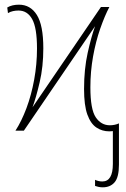

<svg xmlns="http://www.w3.org/2000/svg" viewBox="-20 -558 540 820"><path d="M447 3Q416 3 391.5 -13.5Q367 -30 353 -69Q339 -108 339 -178Q339 -263 354.5 -332.5Q370 -402 386 -446L82 0H46Q72 -40 93 -96Q114 -152 126 -218Q138 -284 138 -351Q138 -439 117.5 -476Q97 -513 59 -513Q47 -513 35.5 -510.5Q24 -508 14 -502L11 -526Q31 -538 61 -538Q110 -538 137.5 -494Q165 -450 165 -352Q165 -273 149.5 -207Q134 -141 119 -100L411 -528H447Q427 -490 408 -435.5Q389 -381 377.5 -317Q366 -253 366 -185Q366 -91 389 -57Q412 -23 449 -23Q470 -23 488 -31V145Q488 199 469.5 220.5Q451 242 419 242Q408 242 400 240Q392 238 386 236V210Q401 217 417 217Q462 217 462 142V2Q455 3 447 3Z"/></svg>

Font: Noto Sans Mono ExtraCondensed Thin
Style: Regular
Weight: 100
Width: 2
Designer: Monotype Design Team
Foundry: Monotype Imaging Inc.
Version: Version 2.014; ttfautohint (v1.8.4.7-5d5b)